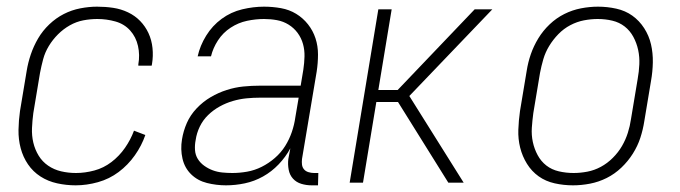

<svg xmlns="http://www.w3.org/2000/svg" viewBox="-20 -548 2040 576"><path d="M207 8Q179 8 151.5 2Q124 -4 101.5 -18.5Q79 -33 64 -55Q49 -77 42 -103.5Q35 -130 35.5 -158.5Q36 -187 40 -215L60 -335Q64 -360 72.5 -385Q81 -410 94.5 -433Q108 -456 128 -475Q148 -494 171.5 -506Q195 -518 221 -523Q247 -528 271 -528Q296 -528 319.5 -524.5Q343 -521 364 -511Q385 -501 400.5 -485Q416 -469 425.5 -448.5Q435 -428 437.5 -404Q440 -380 436 -356L435 -351H395V-355Q400 -383 394 -410Q388 -437 370.5 -456.5Q353 -476 326.5 -483.5Q300 -491 272 -491Q251 -491 230 -487Q209 -483 189.5 -472Q170 -461 154 -445Q138 -429 126.5 -410Q115 -391 109.5 -370.5Q104 -350 100 -329L80 -209Q77 -187 76 -164Q75 -141 80 -120Q85 -99 96 -81Q107 -63 124.5 -51Q142 -39 163.5 -34Q185 -29 208 -29Q235 -29 263 -36.5Q291 -44 314.5 -62Q338 -80 355 -104.5Q372 -129 382 -156L416 -143Q405 -111 384.5 -82Q364 -53 336 -32Q308 -11 274 -1.5Q240 8 207 8Z M658 8Q629 8 601 1Q573 -6 553.5 -25Q534 -44 527.5 -72Q521 -100 526 -130Q530 -155 540.5 -179Q551 -203 570 -223Q589 -243 612 -256.5Q635 -270 660 -278Q685 -286 710 -288.5Q735 -291 760 -291H882L890 -339Q893 -359 893.5 -378.5Q894 -398 889 -416Q884 -434 873 -449Q862 -464 846 -474Q830 -484 811 -487.5Q792 -491 772 -491Q747 -491 721 -485.5Q695 -480 672 -465Q649 -450 634 -427Q619 -404 613 -379H573Q580 -411 598.5 -441Q617 -471 645 -491.5Q673 -512 706.5 -520Q740 -528 772 -528Q798 -528 823 -523.5Q848 -519 868.5 -506.5Q889 -494 904 -475Q919 -456 926.5 -433Q934 -410 934 -384.5Q934 -359 930 -333L886 -71Q885 -62 886 -54Q887 -46 892 -40Q897 -34 905.5 -31.5Q914 -29 922 -29H935L934 8H915Q899 8 884 3.5Q869 -1 859 -12Q849 -23 846 -39Q843 -55 845 -71L851 -103Q837 -77 816 -55Q795 -33 769 -18.5Q743 -4 714.5 2Q686 8 658 8ZM677 -29Q699 -29 721.5 -33Q744 -37 765 -47.5Q786 -58 804.5 -74Q823 -90 835.5 -110Q848 -130 855.5 -152Q863 -174 866 -196L876 -255H760Q740 -255 719.5 -253Q699 -251 678.5 -245Q658 -239 639 -228.5Q620 -218 604.5 -203Q589 -188 579.5 -168.5Q570 -149 567 -128Q564 -113 565 -98Q566 -83 573.5 -71Q581 -59 593 -50.5Q605 -42 618.5 -37Q632 -32 647 -30.5Q662 -29 677 -29Z M1029 0 1115 -520H1155L1115 -278H1173L1404 -520H1457L1208 -260L1371 0H1325L1174 -242H1109L1069 0Z M1699 8Q1671 8 1644 2Q1617 -4 1596 -19Q1575 -34 1561 -56.5Q1547 -79 1540.5 -105Q1534 -131 1535 -159Q1536 -187 1540 -215L1560 -335Q1564 -361 1572.5 -385.5Q1581 -410 1595 -433Q1609 -456 1629 -475Q1649 -494 1673 -506Q1697 -518 1723 -523Q1749 -528 1774 -528Q1802 -528 1829 -522Q1856 -516 1877 -501Q1898 -486 1912.5 -463.5Q1927 -441 1933 -415Q1939 -389 1938.5 -361Q1938 -333 1933 -305L1913 -185Q1909 -159 1901 -134.5Q1893 -110 1878.5 -87Q1864 -64 1844 -45Q1824 -26 1800 -14Q1776 -2 1750 3Q1724 8 1699 8ZM1701 -29Q1721 -29 1742 -33Q1763 -37 1782.5 -47.5Q1802 -58 1818.5 -74.5Q1835 -91 1846 -110Q1857 -129 1863.5 -149.5Q1870 -170 1873 -191L1893 -311Q1897 -333 1898 -355Q1899 -377 1894.5 -398Q1890 -419 1880 -437.5Q1870 -456 1854 -468.5Q1838 -481 1817 -486Q1796 -491 1773 -491Q1753 -491 1732 -487Q1711 -483 1691 -472.5Q1671 -462 1655 -445.5Q1639 -429 1627.5 -410Q1616 -391 1610 -370.5Q1604 -350 1600 -329L1580 -209Q1577 -187 1575.5 -165Q1574 -143 1578.5 -122Q1583 -101 1593 -82.5Q1603 -64 1619 -51.5Q1635 -39 1656.5 -34Q1678 -29 1701 -29Z"/></svg>

Font: Iosevka SS18 Extralight
Style: Italic
Weight: 200
Italic angle: -9°
Monospace: yes
Designer: Belleve Invis
Foundry: Belleve Invis
Version: Version 25.1.1; ttfautohint (v1.8.4)